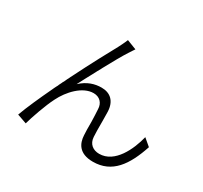

<svg xmlns="http://www.w3.org/2000/svg" viewBox="-161 -993 1321 1248"><g transform="rotate(30 500.0 -368.5)"><path d="M246 -195C285 -274 363 -359 446 -359C492 -359 521 -328 522 -283C524 -255 525 -223 526 -190V-175C526 -145 526 -116 528 -90C531 -33 557 30 663 30C806 30 879 -75 932 -234L879 -279C854 -176 789 -35 673 -35C627 -35 591 -61 588 -113C586 -142 586 -179 586 -218V-233C586 -256 585 -279 585 -300C582 -378 538 -416 473 -416C423 -416 370 -401 320 -354C339 -390 363 -437 389 -484L394 -494C399 -503 403 -511 408 -519L413 -529C450 -597 486 -662 509 -697C522 -716 529 -729 538 -741L466 -769C455 -741 444 -722 433 -699C405 -649 334 -517 262 -373L257 -362C255 -358 253 -355 251 -351L246 -340C244 -337 243 -333 241 -329L235 -319C233 -313 230 -308 227 -302L222 -292C221 -290 220 -288 220 -286L214 -275C212 -270 209 -264 206 -259L201 -248C156 -153 115 -62 90 7L161 32C174 -17 215 -136 246 -195Z"/></g></svg>

Font: Glow Sans SC Normal
Style: Regular
Weight: 400
Designer: Ryoko NISHIZUKA (kana, bopomofo & ideographs); Paul D. Hunt (Latin, Greek & Cyrillic); Sandoll Communications, Soo-young
Version: Version 0.93